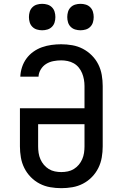

<svg xmlns="http://www.w3.org/2000/svg" viewBox="-20 -974 640 1002"><path d="M300 8Q271 8 242 3Q213 -2 187 -15.5Q161 -29 140.5 -50Q120 -71 107 -97Q94 -123 89 -152Q84 -181 84 -210V-409H421V-525Q421 -542 418 -559Q415 -576 408.5 -592Q402 -608 391 -621.5Q380 -635 365 -643.5Q350 -652 333 -655.5Q316 -659 299 -659Q279 -659 258.5 -655Q238 -651 221 -640.5Q204 -630 193 -612Q182 -594 181 -574H86Q87 -599 95 -623.5Q103 -648 118 -668.5Q133 -689 154 -704Q175 -719 199 -727.5Q223 -736 248.5 -739.5Q274 -743 299 -743Q328 -743 357 -738Q386 -733 412 -719.5Q438 -706 459 -685Q480 -664 493 -638Q506 -612 511 -583Q516 -554 516 -525V-210Q516 -181 511 -152Q506 -123 493 -97Q480 -71 459.5 -50Q439 -29 413 -15.5Q387 -2 358 3Q329 8 300 8ZM300 -76Q317 -76 334 -79.5Q351 -83 365.5 -92Q380 -101 391 -114Q402 -127 409 -143Q416 -159 418.5 -176Q421 -193 421 -210V-326H179V-210Q179 -193 181.5 -176Q184 -159 191 -143Q198 -127 209 -114Q220 -101 234.5 -92Q249 -83 266 -79.5Q283 -76 300 -76ZM400 -816Q386 -816 372.5 -820Q359 -824 349 -834Q339 -844 335 -857.5Q331 -871 331 -885Q331 -899 335 -912.5Q339 -926 349 -936Q359 -946 372.5 -950Q386 -954 400 -954Q414 -954 427.5 -950Q441 -946 451 -936Q461 -926 465 -912.5Q469 -899 469 -885Q469 -871 465 -857.5Q461 -844 451 -834Q441 -824 427.5 -820Q414 -816 400 -816ZM200 -816Q186 -816 172.5 -820Q159 -824 149 -834Q139 -844 135 -857.5Q131 -871 131 -885Q131 -899 135 -912.5Q139 -926 149 -936Q159 -946 172.5 -950Q186 -954 200 -954Q214 -954 227.5 -950Q241 -946 251 -936Q261 -926 265 -912.5Q269 -899 269 -885Q269 -871 265 -857.5Q261 -844 251 -834Q241 -824 227.5 -820Q214 -816 200 -816Z"/></svg>

Font: Iosevka Curly Slab MdEx
Style: Regular
Weight: 500
Width: 7
Monospace: yes
Designer: Belleve Invis
Foundry: Belleve Invis
Version: Version 11.1.0; ttfautohint (v1.8.3)